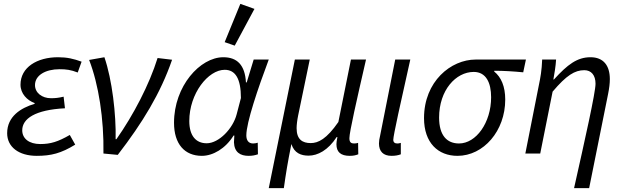

<svg xmlns="http://www.w3.org/2000/svg" viewBox="-20 -794 3226 993"><path d="M170 12C244 12 296 -1 369 -46L341 -96C280 -61 242 -49 188 -49C131 -49 95 -77 95 -120C95 -180 161 -226 316 -234L309 -294C284 -288 266 -286 244 -286C197 -286 161 -314 161 -354C161 -405 216 -436 288 -436C322 -436 346 -433 382 -419L402 -475C361 -490 327 -498 280 -498C172 -498 86 -446 86 -356C86 -310 120 -275 159 -261V-257C88 -236 17 -192 17 -105C17 -34 77 12 170 12Z M515 0 589 7C717 -159 810 -311 870 -485L795 -494C752 -356 670 -199 582 -74H578C581 -201 560 -382 520 -498L441 -484C490 -358 518 -179 515 0Z M1024 12C1081 12 1146 -25 1188 -93H1192C1191 -79 1190 -65 1190 -58C1192 -6 1223 12 1266 12C1286 12 1299 9 1314 4L1313 -56C1307 -54 1299 -52 1289 -52C1264 -52 1254 -70 1254 -94C1254 -160 1314 -337 1370 -486H1292L1256 -368H1252C1247 -457 1207 -498 1135 -498C1015 -498 880 -349 880 -159C880 -49 935 12 1024 12ZM1049 -53C994 -53 959 -91 959 -168C959 -311 1057 -433 1142 -433C1197 -433 1226 -388 1226 -287L1204 -203C1185 -129 1112 -53 1049 -53ZM1194 -558 1296 -748 1223 -774 1142 -576Z M1370 179H1448C1459 101 1467 51 1487 -49C1502 -2 1537 11 1576 11C1623 11 1677 -17 1721 -85H1725C1721 -64 1720 -56 1720 -48C1720 -8 1742 12 1789 12C1808 12 1820 9 1833 4L1832 -55C1826 -53 1818 -52 1811 -52C1797 -52 1787 -57 1787 -79C1787 -111 1825 -277 1873 -486H1795L1730 -163C1669 -75 1626 -54 1587 -54C1545 -54 1514 -72 1514 -131C1514 -147 1517 -173 1522 -197L1582 -486H1505Z M2005 12C2025 12 2040 9 2053 4V-55C2044 -52 2038 -52 2034 -52C2022 -52 2014 -58 2014 -71C2014 -93 2052 -263 2102 -486H2024L1946 -93C1942 -77 1940 -63 1940 -52C1940 -11 1962 12 2005 12Z M2346 12C2481 12 2593 -117 2593 -279C2593 -347 2572 -395 2536 -424V-428C2587 -428 2634 -425 2686 -420L2700 -486H2440C2312 -486 2173 -373 2173 -183C2173 -55 2246 12 2346 12ZM2354 -52C2292 -52 2251 -93 2251 -186C2251 -328 2338 -422 2430 -422C2494 -422 2520 -366 2520 -291C2520 -159 2442 -52 2354 -52Z M2949 179H3027L3125 -308C3131 -338 3134 -362 3134 -385C3134 -455 3101 -498 3034 -498C2965 -498 2915 -460 2845 -383H2842C2847 -411 2854 -450 2856 -486H2784C2782 -430 2775 -392 2767 -354L2697 0H2774L2838 -320C2910 -405 2953 -431 3002 -431C3038 -431 3060 -405 3060 -361C3060 -315 3005 -71 2949 179Z"/></svg>

Font: Source Sans Pro
Style: Italic
Weight: 400
Italic angle: -11°
Designer: Paul D. Hunt
Foundry: Adobe Systems Incorporated
Version: Version 3.006;hotconv 1.0.111;makeotfexe 2.5.65597